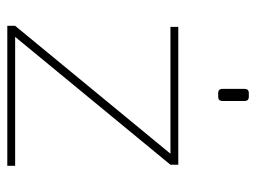

<svg xmlns="http://www.w3.org/2000/svg" viewBox="-110 -608 718 539"><g transform="rotate(90 249.5 -339.0)"><path d="M252 -592H242Q230 -592 230 -604V-666Q230 -678 242 -678H252Q264 -678 264 -666V-604Q264 -592 252 -592ZM446 -22V0H53V-22L412 -458H56V-480H443V-458L84 -22Z"/></g></svg>

Font: Exo 2.0 Thin
Style: Regular
Weight: 250
Designer: Natanael Gama
Version: Version 1.001;PS 001.001;hotconv 1.0.70;makeotf.lib2.5.58329